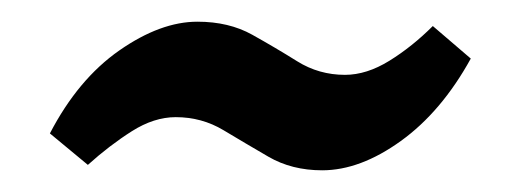

<svg xmlns="http://www.w3.org/2000/svg" viewBox="-20 -331 472 177"><path d="M277 -174Q249 -174 227.5 -186.5Q206 -199 186 -211Q166 -223 142 -223Q122 -223 101.5 -210Q81 -197 61 -179L26 -208Q52 -258 90 -284.5Q128 -311 162 -311Q191 -311 212.5 -299Q234 -287 254 -274.5Q274 -262 298 -262Q318 -262 339 -275Q360 -288 379 -307L414 -277Q387 -228 349.5 -201Q312 -174 277 -174Z"/></svg>

Font: Yrsa
Style: Italic
Weight: 400
Italic angle: -7.10001°
Designer: Anna Giedrys (Yrsa+Rasa design), David Brezina (Yrsa art-direction, Rasa art-direction, design)
Foundry: Rosetta Type Foundry
Version: Version 2.004